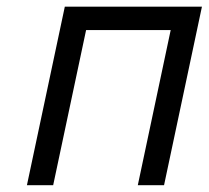

<svg xmlns="http://www.w3.org/2000/svg" viewBox="-20 -544 613 564"><path d="M170.4 -524.4H573.2L461.9 0H384.8L481.4 -455.6H232.9L136.2 0H59.1Z"/></svg>

Font: Tuffy
Style: Italic
Weight: 400
Italic angle: -12°
Designer: Thatcher Ulrich, Karoly Barta and Michael Everson
Version: Version 001.271